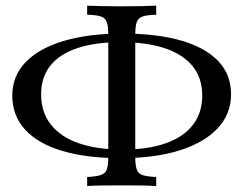

<svg xmlns="http://www.w3.org/2000/svg" viewBox="-20 -618 844 666"><path d="M399.2 -69.4Q280.6 -69.4 196.4 -94.4Q112.1 -119.4 67.3 -168.1Q22.6 -216.9 22.6 -286.3Q22.6 -354 68.5 -402Q114.5 -450 200.4 -475.8Q286.3 -501.6 405.6 -501.6Q524.2 -501.6 608.1 -477.4Q691.9 -453.2 736.7 -406.5Q781.5 -359.7 781.5 -291.1Q781.5 -222.6 735.1 -173Q688.7 -123.4 603.2 -96.4Q517.7 -69.4 399.2 -69.4ZM404.8 -99.2Q494.4 -99.2 556 -121.4Q617.7 -143.5 649.6 -185.5Q681.5 -227.4 681.5 -286.3Q681.5 -347.6 648 -388.7Q614.5 -429.8 551.2 -450.8Q487.9 -471.8 399.2 -471.8Q309.7 -471.8 247.6 -450.8Q185.5 -429.8 154 -389.5Q122.6 -349.2 122.6 -291.1Q122.6 -229 156.5 -185.9Q190.3 -142.7 253.6 -121Q316.9 -99.2 404.8 -99.2ZM282.3 27.4V-4Q313.7 -5.6 329.4 -10.9Q345.2 -16.1 350.4 -30.2Q355.6 -44.4 355.6 -73.4V-497.6Q355.6 -527.4 350.4 -541.5Q345.2 -555.6 329.8 -560.9Q314.5 -566.1 282.3 -566.9V-598.4Q301.6 -597.6 332.7 -596.8Q363.7 -596 403.2 -596Q438.7 -596 470.2 -596.8Q501.6 -597.6 521.8 -598.4V-566.9Q490.3 -566.1 475 -560.9Q459.7 -555.6 454.4 -541.5Q449.2 -527.4 449.2 -497.6V-73.4Q449.2 -44.4 454.4 -29.8Q459.7 -15.3 475 -10.5Q490.3 -5.6 521.8 -4V27.4Q501.6 25.8 470.2 25.4Q438.7 25 403.2 25Q363.7 25 332.7 25.4Q301.6 25.8 282.3 27.4Z"/></svg>

Font: Playfair 12pt Medium
Style: Regular
Weight: 500
Designer: Claus Eggers Sørensen
Foundry: Claus Eggers Sørensen
Version: Version 2.000;gftools[0.9.28]